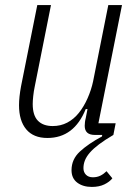

<svg xmlns="http://www.w3.org/2000/svg" viewBox="-20 -532 544 757"><path d="M181 -512 117 -191Q113 -172 111 -153Q109 -134 109 -122Q109 -77 129.5 -56Q150 -35 188 -35Q219 -35 245 -48.5Q271 -62 291 -87Q311 -112 325.5 -145Q340 -178 347 -211L407 -512H461L368 -46H436L427 0Q393 20 370.5 37Q348 54 334.5 69.5Q321 85 315 100Q309 115 309 131Q309 147 319 157Q329 167 346 167Q363 167 376 160.5Q389 154 400 143L423 171Q412 185 391.5 195Q371 205 342 205Q307 205 284.5 188Q262 171 262 139Q262 96 295 65.5Q328 35 382 6L383 0H354Q314 0 314 -36Q314 -42 315 -50.5Q316 -59 318 -66L325 -102H318Q272 12 167 12Q112 12 83.5 -22Q55 -56 55 -117Q55 -149 63 -192L127 -512Z"/></svg>

Font: IBM Plex Sans Cond Light
Style: Italic
Weight: 300
Width: 3
Italic angle: -11°
Designer: Mike Abbink, Paul van der Laan, Pieter van Rosmalen
Foundry: Bold Monday
Version: Version 1.3